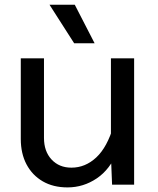

<svg xmlns="http://www.w3.org/2000/svg" viewBox="-20 -804 690 836"><path d="M171.5 -550V-203.5Q171.5 -145 204.5 -109.5Q237.5 -74 291 -74Q351.5 -74 399.2 -118.5Q447 -163 474.5 -257L491 -144Q459.5 -66.5 401.2 -27.2Q343 12 274 12Q211.5 12 166 -14.5Q120.5 -41 95.5 -88.2Q70.5 -135.5 70.5 -199V-550ZM564 -550V0H468L463 -124V-550ZM392 -615.5H303L195.5 -783.5H305.5Z"/></svg>

Font: Azeret Mono Thin
Style: Regular
Weight: 100
Designer: Martin Vácha
Foundry: Displaay
Version: Version 1.002